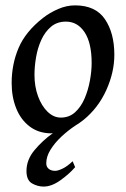

<svg xmlns="http://www.w3.org/2000/svg" viewBox="-20 -477 469 715"><path d="M259.8 145.5Q236.8 171.9 204.3 194.8Q171.9 217.8 142.6 217.8Q120.1 217.8 99.4 206.1Q78.6 194.3 78.6 159.7Q78.6 118.2 108.2 82.5Q137.7 46.9 176.8 19Q174.3 19 171.6 19.3Q168.9 19.5 166.5 19.5Q121.6 18.1 89.4 -6.8Q57.1 -31.7 40.3 -73.7Q23.4 -115.7 23.4 -168Q23.4 -237.8 49.3 -298.6Q75.2 -359.4 140.1 -410.2Q165 -429.7 196.5 -443.4Q228 -457 259.3 -457Q335.9 -457 370.8 -405.5Q405.8 -354 405.8 -272.9Q405.8 -208 376 -141.8Q346.2 -75.7 291.5 -30.8Q275.9 -18.6 260.7 -9.3Q233.9 8.3 209 31.5Q184.1 54.7 168.2 80.3Q152.3 106 152.3 130.9Q152.3 144.5 161.6 151.9Q170.9 159.2 185.1 159.2Q195.8 159.2 213.1 150.9Q230.5 142.6 250.5 123.5ZM321.3 -242.2Q321.3 -316.9 295.2 -356.7Q269 -396.5 225.6 -396.5Q192.4 -396.5 169.9 -377.4Q147.5 -358.4 133.8 -328.4Q120.1 -298.3 114.3 -263.9Q108.4 -229.5 108.4 -198.2Q108.4 -154.8 121.6 -118.7Q134.8 -82.5 157.2 -60.8Q179.7 -39.1 206.5 -39.1Q237.8 -39.1 259.8 -59.1Q281.7 -79.1 295.2 -110.6Q308.6 -142.1 314.9 -177.2Q321.3 -212.4 321.3 -242.2Z"/></svg>

Font: Gentium Book Plus
Style: Italic
Weight: 400
Italic angle: -8°
Designer: Victor Gaultney, Annie Olsen, Iska Routamaa, Becca Hirsbrunner
Foundry: SIL International
Version: Version 6.101